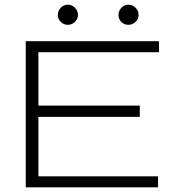

<svg xmlns="http://www.w3.org/2000/svg" viewBox="-20 -800 790 820"><path d="M90 0V-624H659V-577H144V-349H577V-301H144V-47H655V0ZM270 -694Q252 -694 239.5 -706.5Q227 -719 227 -736Q227 -754 239.5 -767Q252 -780 270 -780Q287 -780 300 -767Q313 -754 313 -736Q313 -719 300 -706.5Q287 -694 270 -694ZM528 -694Q511 -694 498.5 -706Q486 -718 486 -736Q486 -754 498.5 -767Q511 -780 528 -780Q546 -780 559 -767Q572 -754 572 -736Q572 -719 559 -706.5Q546 -694 528 -694Z"/></svg>

Font: Inconsolata ExtraExpanded Light
Style: Regular
Weight: 300
Width: 8
Monospace: yes
Designer: Raph Levien, Cyreal, Brenton Simpson
Foundry: Raph Levien, Cyreal, Google
Version: Version 3.001; ttfautohint (v1.8.2.53-6de2)